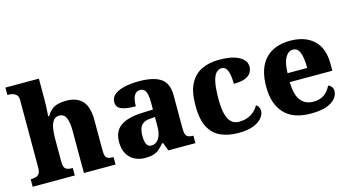

<svg xmlns="http://www.w3.org/2000/svg" viewBox="-83 -1085 2587 1419"><g transform="rotate(-15 1210.5 -375.0)"><path d="M21 0V-57H24Q45 -57 61.5 -62Q78 -67 87.5 -81.5Q97 -96 97 -125V-644Q97 -670 84.5 -682.5Q72 -695 56.5 -699Q41 -703 30 -703H16V-760H272V-610Q272 -583 271 -555.5Q270 -528 268.5 -505.5Q267 -483 266 -473H274Q290 -501 310.5 -518Q331 -535 359.5 -542.5Q388 -550 425 -550Q505 -550 547 -504.5Q589 -459 589 -358V-128Q589 -97 595 -82Q601 -67 615 -62Q629 -57 651 -57H655V0H413V-322Q413 -387 398 -422Q383 -457 346 -457Q316 -457 300 -434.5Q284 -412 278.5 -377Q273 -342 273 -305V-122Q273 -94 280.5 -80.5Q288 -67 302.5 -62Q317 -57 339 -57H343V0Z M880 10Q837 10 801 -8Q765 -26 744 -62.5Q723 -99 723 -154Q723 -236 778.5 -275Q834 -314 945 -318L1027 -321V-375Q1027 -410 1022 -434.5Q1017 -459 1005 -472Q993 -485 971 -485Q950 -485 937 -472Q924 -459 917.5 -435Q911 -411 911 -377Q838 -377 801.5 -392.5Q765 -408 765 -446Q765 -484 794.5 -506.5Q824 -529 873 -539.5Q922 -550 981 -550Q1092 -550 1147 -512.5Q1202 -475 1202 -382V-128Q1202 -101 1207.5 -85.5Q1213 -70 1226.5 -63.5Q1240 -57 1262 -57H1266V0H1059L1036 -62H1027Q1005 -35 985.5 -19.5Q966 -4 941.5 3Q917 10 880 10ZM948 -67Q973 -67 990.5 -82.5Q1008 -98 1017.5 -126Q1027 -154 1027 -191V-264L990 -261Q956 -259 937 -246Q918 -233 909.5 -209.5Q901 -186 901 -151Q901 -124 906 -105Q911 -86 921.5 -76.5Q932 -67 948 -67Z M1594 10Q1518 10 1460 -15.5Q1402 -41 1370 -101.5Q1338 -162 1338 -267Q1338 -375 1371.5 -436.5Q1405 -498 1462.5 -524Q1520 -550 1591 -550Q1666 -550 1711.5 -535Q1757 -520 1778 -496Q1799 -472 1799 -444Q1799 -424 1788.5 -402Q1778 -380 1746.5 -365Q1715 -350 1654 -350Q1654 -386 1649 -416.5Q1644 -447 1631.5 -466Q1619 -485 1597 -485Q1572 -485 1553.5 -465.5Q1535 -446 1525 -399Q1515 -352 1515 -268Q1515 -202 1526 -157.5Q1537 -113 1560 -91Q1583 -69 1621 -69Q1675 -69 1714 -94Q1753 -119 1770 -154Q1785 -147 1791 -133Q1797 -119 1797 -105Q1797 -80 1776 -53Q1755 -26 1710.5 -8Q1666 10 1594 10Z M2149 10Q2013 10 1946 -62.5Q1879 -135 1879 -266Q1879 -407 1946.5 -478.5Q2014 -550 2137 -550Q2251 -550 2316.5 -489Q2382 -428 2382 -309V-255H2056Q2058 -159 2092 -114.5Q2126 -70 2189 -70Q2241 -70 2274 -95Q2307 -120 2323 -157Q2340 -151 2349.5 -138Q2359 -125 2359 -107Q2359 -78 2337.5 -51Q2316 -24 2270 -7Q2224 10 2149 10ZM2208 -323Q2208 -399 2192.5 -440Q2177 -481 2141 -481Q2104 -481 2081.5 -440.5Q2059 -400 2058 -323Z"/></g></svg>

Font: Noto Serif Kannada ExtraBold
Style: Regular
Weight: 800
Version: Version 2.003